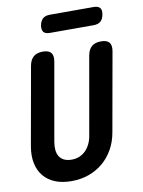

<svg xmlns="http://www.w3.org/2000/svg" viewBox="-100 -994 800 1072"><g transform="rotate(-10 300.0 -458.0)"><path d="M106 -664Q112 -697 131 -713.5Q150 -730 184 -730Q218 -730 231 -713.5Q244 -697 238 -664L160 -221Q156 -197 158 -176.5Q160 -156 169.5 -140.5Q179 -125 196.5 -116.5Q214 -108 239 -108Q264 -108 284.5 -117Q305 -126 319.5 -141Q334 -156 344 -176.5Q354 -197 358 -221L436 -664Q442 -697 461 -713.5Q480 -730 514 -730Q548 -730 561 -713.5Q574 -697 568 -664L489 -220Q480 -167 456 -124.5Q432 -82 396.5 -52Q361 -22 315.5 -6Q270 10 218 10Q165 10 125.5 -6Q86 -22 61 -52Q36 -82 27 -124.5Q18 -167 27 -220ZM241 -826Q216 -826 206 -838.5Q196 -851 200 -876Q205 -901 219 -913.5Q233 -926 259 -926H507Q533 -926 543 -913.5Q553 -901 548 -876Q544 -851 529.5 -838.5Q515 -826 490 -826Z"/></g></svg>

Font: Maple Mono
Style: Bold Italic
Weight: 700
Italic angle: -10°
Monospace: yes
Designer: subframe7536
Version: Version 7.000